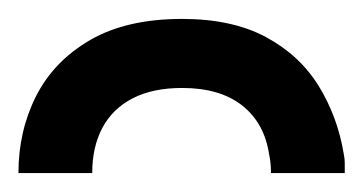

<svg xmlns="http://www.w3.org/2000/svg" viewBox="-46 -951 385 203"><path d="M-26.5 -768Q-26.5 -812.5 -7.8 -849.5Q11 -886.5 49.5 -908.8Q88 -931 146.5 -931Q199.5 -931 235.2 -911.8Q271 -892.5 291 -860Q311 -827.5 317.5 -788Q318.5 -783.5 318.5 -778.5Q318.5 -773.5 318.5 -768H240.5Q240.5 -773.5 240 -778.5Q239.5 -783.5 238.5 -788Q233.5 -821 210 -839.5Q186.5 -858 146.5 -858Q115.5 -858 94.2 -847Q73 -836 62.2 -815.8Q51.5 -795.5 51.5 -768Z"/></svg>

Font: Undotted
Style: Regular
Weight: 400
Designer: Delve Withrington, Dave Bailey, Thomas Jockin
Foundry: Delve Fonts LLC
Version: Version 4.000